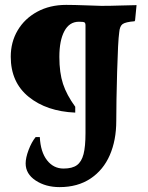

<svg xmlns="http://www.w3.org/2000/svg" viewBox="-20 -666 607 786"><path d="M303 -577Q264 -577 243.5 -538.5Q223 -500 223 -433Q223 -368 238 -322.5Q253 -277 288 -229V-205Q171 -210 97.5 -269.5Q24 -329 24 -434Q24 -494 52.5 -542Q81 -590 132.5 -618Q184 -646 251 -646Q281 -646 335 -644Q381 -642 395 -642Q432 -642 476.5 -643.5Q521 -645 539 -645L533 -583L531 -579Q494 -576 482 -567.5Q470 -559 468 -533Q463 -498 459.5 -372.5Q456 -247 456 -171Q456 -92 429.5 -31Q403 30 350.5 65Q298 100 224 100Q167 100 126 73Q85 46 85 3Q85 -20 97 -52Q109 -84 126 -105H143Q146 -44 172.5 -10Q199 24 240 24Q276 24 295 10Q314 -4 322 -35Q330 -66 330 -121V-562Q330 -572 325.5 -574.5Q321 -577 303 -577Z"/></svg>

Font: Sahitya
Style: Bold
Weight: 700
Designer: Juan Pablo del Peral
Foundry: Juan Pablo del Peral (http://www.huertatipografica.com)
Version: Version 1.001;PS 001.000;hotconv 1.0.70;makeotf.lib2.5.58329